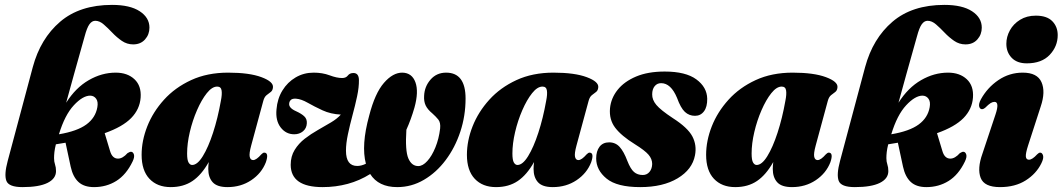

<svg xmlns="http://www.w3.org/2000/svg" viewBox="-20 -755 4344 785"><path d="M522 -94.5Q496 -40.5 455.5 -15.2Q415 10 364.5 10Q323.5 10 300.8 -11Q278 -32 269 -73.5L248 -171.5Q229 -168 208.5 -165Q204 -147 202.5 -133.5Q201 -120 201 -108.5Q201 -94 205 -82.5Q209 -71 209 -55.5Q209 -24.5 174.2 -7.2Q139.5 10 72 10Q15.5 10 6 -15.8Q-3.5 -41.5 11.5 -97L114 -480.5Q145.5 -597.5 226 -666.2Q306.5 -735 438 -735Q511.5 -735 551.2 -709Q591 -683 591 -642Q591 -614 573 -593.8Q555 -573.5 524.5 -573.5Q499 -573.5 478 -588Q457 -602.5 439 -621.5Q421 -640.5 404 -655.2Q387 -670 369.5 -670Q356 -670 345.8 -656Q335.5 -642 326 -606Q301 -516.5 282.5 -451Q264 -385.5 250.5 -335Q289.5 -396.5 342.8 -427.2Q396 -458 453 -458Q501 -458 529.8 -431Q558.5 -404 555 -356Q551.5 -308.5 516.5 -272.5Q481.5 -236.5 408 -210.5L430 -137.5Q439 -106.5 462.5 -106.5Q481.5 -106.5 501.5 -129Q511.5 -135 516 -134.5Q524 -134 527.5 -123.5Q531 -113 522 -94.5ZM349 -364Q318.5 -364 281.8 -324.5Q245 -285 221 -206Q295.5 -218.5 333 -246Q370.5 -273.5 378 -316.5Q382 -339 373.2 -351.2Q364.5 -363.5 349 -364Z M1007 -160Q998 -127 1001 -113.8Q1004 -100.5 1015 -100.5Q1028 -100.5 1048.5 -124Q1055.5 -131 1060 -131Q1080.5 -131 1067 -91.5Q1049.5 -46.5 1007.2 -18.2Q965 10 910 10Q867.5 10 849.5 -10Q831.5 -30 831.5 -64.5Q831.5 -76.5 833.5 -92.5Q804 -40 767 -15Q730 10 678 10Q623 10 591 -24Q559 -58 559 -122Q559 -179.5 582.2 -238.5Q605.5 -297.5 650.5 -347.2Q695.5 -397 761.5 -427.5Q827.5 -458 913 -458Q999.5 -458 1049 -439.5Q1098.5 -421 1096 -398Q1095 -385 1087 -379Q1079 -373 1070 -366Q1061 -359 1056.5 -342.5ZM745 -127.5Q745 -100.5 751 -90.5Q757 -80.5 765.5 -80.5Q787 -80.5 809.2 -116.5Q831.5 -152.5 851 -212.2Q870.5 -272 883 -342.5Q888.5 -369.5 886 -385.2Q883.5 -401 868 -401Q847 -401 825.5 -374Q804 -347 785.5 -304.5Q767 -262 756 -215Q745 -168 745 -127.5Z M1625.5 -458Q1664.5 -457 1678.5 -418.5Q1692.5 -380 1674.5 -315Q1660.5 -266.5 1641.5 -224.5Q1636 -139 1649.5 -107.5Q1663 -76 1690 -76Q1708.5 -76 1727.2 -96.8Q1746 -117.5 1760.2 -152.5Q1774.5 -187.5 1779.5 -229.5Q1782 -254 1771.8 -266.5Q1761.5 -279 1748 -291Q1728 -307.5 1720.2 -324.2Q1712.5 -341 1714 -363Q1715.5 -401 1740.2 -429.5Q1765 -458 1804 -458Q1883.5 -458 1883.5 -352Q1883.5 -281.5 1862 -216.5Q1840.5 -151.5 1802.2 -100.5Q1764 -49.5 1713.2 -19.8Q1662.5 10 1604 10Q1527.5 10 1493.5 -43.5Q1450.5 -16.5 1401.5 -3.2Q1352.5 10 1299 10Q1169 10 1168.5 -81Q1168.5 -116 1184.8 -142.2Q1201 -168.5 1226.2 -188Q1251.5 -207.5 1279.8 -223.5Q1308 -239.5 1333.2 -254.5Q1358.5 -269.5 1373.5 -286.5Q1332 -288.5 1298.5 -304Q1265 -319.5 1238.2 -334.8Q1211.5 -350 1190.5 -351.5Q1176 -352.5 1169.8 -347Q1163.5 -341.5 1162.5 -333Q1159 -314 1191 -300Q1213 -290 1224.2 -279.2Q1235.5 -268.5 1234.5 -251Q1233.5 -230.5 1218.8 -218.2Q1204 -206 1183 -206Q1149 -206 1127.5 -234Q1106 -262 1110.5 -308Q1114 -351.5 1134.8 -385.2Q1155.5 -419 1188.8 -438.5Q1222 -458 1262.5 -458Q1298.5 -458 1327.8 -447Q1357 -436 1379 -436Q1394.5 -436 1402.2 -446.2Q1410 -456.5 1425 -456.5Q1447 -456.5 1447.5 -428Q1448 -398.5 1440 -361Q1432 -323.5 1421.2 -283.8Q1410.5 -244 1402.5 -206.2Q1394.5 -168.5 1394.5 -139Q1394.5 -76 1441 -76.5Q1457 -76.5 1476 -85.5Q1456 -161 1489.5 -282.5Q1513 -374 1549.8 -416.2Q1586.5 -458.5 1625.5 -458Z M2337 -160Q2328 -127 2331 -113.8Q2334 -100.5 2345 -100.5Q2358 -100.5 2378.5 -124Q2385.5 -131 2390 -131Q2410.5 -131 2397 -91.5Q2379.5 -46.5 2337.2 -18.2Q2295 10 2240 10Q2197.5 10 2179.5 -10Q2161.5 -30 2161.5 -64.5Q2161.5 -76.5 2163.5 -92.5Q2134 -40 2097 -15Q2060 10 2008 10Q1953 10 1921 -24Q1889 -58 1889 -122Q1889 -179.5 1912.2 -238.5Q1935.5 -297.5 1980.5 -347.2Q2025.5 -397 2091.5 -427.5Q2157.5 -458 2243 -458Q2329.5 -458 2379 -439.5Q2428.5 -421 2426 -398Q2425 -385 2417 -379Q2409 -373 2400 -366Q2391 -359 2386.5 -342.5ZM2075 -127.5Q2075 -100.5 2081 -90.5Q2087 -80.5 2095.5 -80.5Q2117 -80.5 2139.2 -116.5Q2161.5 -152.5 2181 -212.2Q2200.5 -272 2213 -342.5Q2218.5 -369.5 2216 -385.2Q2213.5 -401 2198 -401Q2177 -401 2155.5 -374Q2134 -347 2115.5 -304.5Q2097 -262 2086 -215Q2075 -168 2075 -127.5Z M2608 -39.5Q2625 -39.5 2635.5 -52.2Q2646 -65 2646.5 -84.5Q2646.5 -105 2631.5 -122.5Q2616.5 -140 2575.5 -165.5Q2520.5 -199.5 2495.2 -232.8Q2470 -266 2474 -312Q2478 -353.5 2505 -387.5Q2532 -421.5 2580.5 -442Q2629 -462.5 2697.5 -462.5Q2783.5 -462.5 2827 -430.5Q2870.5 -398.5 2871.5 -351.5Q2872 -318 2858.2 -299.8Q2844.5 -281.5 2821.5 -281.5Q2797.5 -281.5 2780.2 -297.5Q2763 -313.5 2748 -355Q2723 -415 2683 -415Q2666.5 -415 2656.5 -402.5Q2646.5 -390 2646.5 -369.5Q2646 -347 2663.5 -326Q2681 -305 2731 -272Q2792 -233 2810.8 -197.2Q2829.5 -161.5 2821.5 -120Q2810.5 -62 2750.5 -26Q2690.5 10 2597.5 10Q2502.5 10 2460 -24.8Q2417.5 -59.5 2417.5 -107.5Q2417.5 -137 2431.2 -155Q2445 -173 2470.5 -173Q2496.5 -173 2513.5 -154.2Q2530.5 -135.5 2545 -97Q2558 -64 2572.2 -51.8Q2586.5 -39.5 2608 -39.5Z M3315 -160Q3306 -127 3309 -113.8Q3312 -100.5 3323 -100.5Q3336 -100.5 3356.5 -124Q3363.5 -131 3368 -131Q3388.5 -131 3375 -91.5Q3357.5 -46.5 3315.2 -18.2Q3273 10 3218 10Q3175.5 10 3157.5 -10Q3139.5 -30 3139.5 -64.5Q3139.5 -76.5 3141.5 -92.5Q3112 -40 3075 -15Q3038 10 2986 10Q2931 10 2899 -24Q2867 -58 2867 -122Q2867 -179.5 2890.2 -238.5Q2913.5 -297.5 2958.5 -347.2Q3003.5 -397 3069.5 -427.5Q3135.5 -458 3221 -458Q3307.5 -458 3357 -439.5Q3406.5 -421 3404 -398Q3403 -385 3395 -379Q3387 -373 3378 -366Q3369 -359 3364.5 -342.5ZM3053 -127.5Q3053 -100.5 3059 -90.5Q3065 -80.5 3073.5 -80.5Q3095 -80.5 3117.2 -116.5Q3139.5 -152.5 3159 -212.2Q3178.5 -272 3191 -342.5Q3196.5 -369.5 3194 -385.2Q3191.5 -401 3176 -401Q3155 -401 3133.5 -374Q3112 -347 3093.5 -304.5Q3075 -262 3064 -215Q3053 -168 3053 -127.5Z M3925 -94.5Q3899 -40.5 3858.5 -15.2Q3818 10 3767.5 10Q3726.5 10 3703.8 -11Q3681 -32 3672 -73.5L3651 -171.5Q3632 -168 3611.5 -165Q3607 -147 3605.5 -133.5Q3604 -120 3604 -108.5Q3604 -94 3608 -82.5Q3612 -71 3612 -55.5Q3612 -24.5 3577.2 -7.2Q3542.5 10 3475 10Q3418.5 10 3409 -15.8Q3399.5 -41.5 3414.5 -97L3517 -480.5Q3548.5 -597.5 3629 -666.2Q3709.5 -735 3841 -735Q3914.5 -735 3954.2 -709Q3994 -683 3994 -642Q3994 -614 3976 -593.8Q3958 -573.5 3927.5 -573.5Q3902 -573.5 3881 -588Q3860 -602.5 3842 -621.5Q3824 -640.5 3807 -655.2Q3790 -670 3772.5 -670Q3759 -670 3748.8 -656Q3738.5 -642 3729 -606Q3704 -516.5 3685.5 -451Q3667 -385.5 3653.5 -335Q3692.5 -396.5 3745.8 -427.2Q3799 -458 3856 -458Q3904 -458 3932.8 -431Q3961.5 -404 3958 -356Q3954.5 -308.5 3919.5 -272.5Q3884.5 -236.5 3811 -210.5L3833 -137.5Q3842 -106.5 3865.5 -106.5Q3884.5 -106.5 3904.5 -129Q3914.5 -135 3919 -134.5Q3927 -134 3930.5 -123.5Q3934 -113 3925 -94.5ZM3752 -364Q3721.5 -364 3684.8 -324.5Q3648 -285 3624 -206Q3698.5 -218.5 3736 -246Q3773.5 -273.5 3781 -316.5Q3785 -339 3776.2 -351.2Q3767.5 -363.5 3752 -364Z M4178 -496Q4138 -496 4116.2 -518.8Q4094.5 -541.5 4094.5 -576Q4094.5 -604.5 4109 -631Q4123.5 -657.5 4150.8 -674.2Q4178 -691 4215 -691Q4260.5 -691 4282.5 -668.2Q4304.5 -645.5 4304.5 -611.5Q4304.5 -565.5 4271.8 -530.8Q4239 -496 4178 -496ZM4183.5 -160.5Q4173 -128 4174.2 -115Q4175.5 -102 4187 -102Q4200.5 -102 4220.5 -124Q4227.5 -131 4232.5 -131Q4241 -131 4244.5 -119.5Q4248 -108 4237.5 -87Q4217 -45 4173.8 -17.5Q4130.5 10 4068.5 10Q4004 10 3989.5 -27.8Q3975 -65.5 3996.5 -126L4050 -286.5Q4067.5 -338.5 4046 -338.5Q4038.5 -338.5 4030.2 -333.5Q4022 -328.5 4007.5 -314Q4000.5 -308.5 3995.5 -308.5Q3986.5 -308.5 3983.5 -319.2Q3980.5 -330 3990.5 -349Q4017 -397 4062 -427.5Q4107 -458 4161.5 -458Q4221 -458 4238.2 -419Q4255.5 -380 4235 -319.5Z"/></svg>

Font: Fraunces 144pt Soft Black
Style: Italic
Weight: 900
Italic angle: -16°
Version: Version 1.000;[b76b70a41]